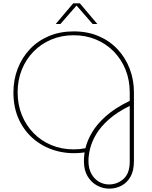

<svg xmlns="http://www.w3.org/2000/svg" viewBox="-20 -900 903 1144"><path d="M631 224Q593 224 558.5 205.5Q524 187 502 150.5Q480 114 480 60Q480 48 481 34.5Q482 21 484 8Q402 20 326 1.5Q250 -17 190 -64Q130 -111 95 -183Q60 -255 60 -350Q60 -425 85.5 -491Q111 -557 158 -607Q205 -657 271.5 -685Q338 -713 419 -713Q501 -713 567 -685Q633 -657 680 -607Q727 -557 752.5 -491Q778 -425 778 -350V60Q778 117 757.5 153Q737 189 703.5 206.5Q670 224 631 224ZM629 199Q679 199 716 166Q753 133 753 63V-269Q676 -231 627.5 -187.5Q579 -144 553 -100Q527 -56 517 -15Q507 26 507 59Q507 104 524.5 135.5Q542 167 570 183Q598 199 629 199ZM419 -10Q439 -10 454 -11.5Q469 -13 489 -17Q500 -63 529 -112Q558 -161 612 -209Q666 -257 753 -299V-350Q753 -423 728 -485Q703 -547 658 -593Q613 -639 552 -664.5Q491 -690 419 -690Q347 -690 286 -664.5Q225 -639 180 -593Q135 -547 110 -485Q85 -423 85 -350Q85 -277 110 -215Q135 -153 180 -107Q225 -61 286 -35.5Q347 -10 419 -10ZM312 -757 416 -880H456L560 -757H532L436 -867L340 -757Z"/></svg>

Font: MuseoModerno Thin
Style: Regular
Weight: 100
Designer: Pablo Cosgaya, Héctor Gatti, Marcela Romero, and the Authors of The MuseoModerno Project.
Foundry: Omnibus-Type Team
Version: Version 1.003